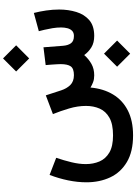

<svg xmlns="http://www.w3.org/2000/svg" viewBox="160 -789 881 1241"><g transform="rotate(-90 600.5 -168.5)"><path d="M874.2 63.3 789.8 147.9 874.2 232.3 958.9 147.9ZM843.4 -589.4 759 -504.7 843.4 -420.4 928.1 -504.7ZM733.9 0Q775.9 0 807.9 -17.9Q839.8 -35.8 865.2 -64.8Q885.3 -36.7 914.9 -18.4Q944.5 0 989.4 0Q1054 -0.2 1090.9 -32Q1127.8 -63.9 1143.6 -115.6Q1159.4 -167.3 1159.4 -226.3Q1159.4 -268.2 1153.2 -310.4Q1147 -352.5 1137.3 -390.2L1019.4 -358.1Q1022.6 -346.3 1028.3 -322.4Q1034 -298.6 1038.8 -269.9Q1043.5 -241.2 1043.5 -214.1Q1043.5 -191.5 1038.4 -172.6Q1033.3 -153.8 1021.4 -142.5Q1009.5 -131.2 988.6 -131.2Q955 -131.2 941.3 -150.5Q927.5 -169.8 925.1 -201.8L915.3 -328L800.3 -313.8Q801.9 -295.6 803.4 -275.9Q804.9 -256.2 805.7 -240.3Q806.5 -224.4 806.5 -217Q806.5 -172.3 792.1 -151.8Q777.7 -131.2 734.9 -131.2Q694.1 -131.5 671.4 -154.7Q648.7 -177.8 637 -213.7L604.7 -312.9L483.5 -267Q503.1 -218.9 519.7 -163Q536.4 -107 536.4 -53.2Q536.4 -4.2 518.9 35.4Q501.4 75 460 98.3Q418.6 121.6 346 121.6Q275.3 121.6 234.9 97.7Q194.4 73.8 177.4 33.8Q160.4 -6.2 160.4 -54.3Q160.4 -97.4 172.2 -146.4Q183.9 -195.4 201.1 -245.7L90.4 -288.5Q67.5 -228.8 55.1 -168.1Q42.7 -107.3 42.7 -50.3Q42.7 35 74.6 103.2Q106.5 171.3 173.7 211.2Q240.9 251.1 346 251.1Q441 251.1 507.2 217.1Q573.4 183.2 610.6 121.2Q647.8 59.3 655.2 -24.2Q670.8 -14.5 690 -7.2Q709.1 0 733.9 0Z"/></g></svg>

Font: Vazirmatn NL
Style: Regular
Weight: 400
Designer: Saber Rastikerdar
Foundry: Saber Rastikerdar
Version: Version 33.003